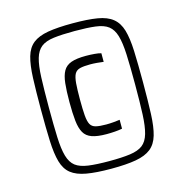

<svg xmlns="http://www.w3.org/2000/svg" viewBox="-104 -793 862 898"><g transform="rotate(-15 326.5 -344.0)"><path d="M326.3 8Q253.1 8 206.5 -0.3Q159.8 -8.5 133.2 -29.6Q106.7 -50.6 95.4 -90.1Q84.1 -129.6 81.6 -191.9Q79.1 -254.1 79.1 -344Q79.1 -434.4 81.6 -496.8Q84.1 -559.3 95.4 -598.6Q106.7 -637.8 133.2 -658.9Q159.8 -679.9 206.5 -688Q253.1 -696 326.3 -696Q399.4 -696 445.8 -688.2Q492.2 -680.5 518.7 -658.9Q545.3 -637.4 556.9 -598.1Q568.4 -558.8 570.9 -496.9Q573.4 -434.9 573.4 -344Q573.4 -254.1 570.9 -191.9Q568.4 -129.6 556.9 -90.1Q545.3 -50.6 518.7 -29.6Q492.2 -8.5 445.8 -0.3Q399.4 8 326.3 8ZM346.7 -154Q301.6 -154 275.6 -163.4Q249.5 -172.7 237.3 -194.3Q225 -215.9 221 -252.6Q217 -289.3 217 -343.5Q217 -398.1 221 -434.6Q225 -471 237.3 -492.6Q249.5 -514.2 275.6 -523.6Q301.6 -532.9 346.7 -532.9Q368.7 -532.9 389 -531.1Q409.3 -529.4 420.4 -525.8V-484.2Q406.3 -486.2 388.9 -487.7Q371.5 -489.2 356.2 -489.2Q324.4 -489.2 306.4 -484.6Q288.3 -479.9 280.4 -465.2Q272.5 -450.6 270 -421.1Q267.6 -391.6 267.6 -343.5Q267.6 -294.8 270 -265.3Q272.5 -235.8 280.4 -221.4Q288.3 -207 306.4 -202.6Q324.4 -198.1 356.2 -198.1Q373.1 -198.1 390.7 -199.6Q408.4 -201.1 422.4 -203.1V-160.1Q407.4 -157 387.1 -155.5Q366.8 -154 346.7 -154ZM326.3 -28.9Q387.2 -28.9 426.9 -34.3Q466.6 -39.8 488.4 -56.4Q510.1 -73.1 520.1 -107.7Q530.1 -142.3 532.6 -199.7Q535.1 -257.1 535.1 -344Q535.1 -431.9 532.6 -489.3Q530.1 -546.7 520.1 -580.8Q510.1 -614.9 488.4 -631.8Q466.6 -648.7 426.9 -653.6Q387.2 -658.6 326.3 -658.6Q264.8 -658.6 225.1 -653.6Q185.3 -648.7 163.6 -631.8Q141.9 -614.9 131.9 -580.8Q121.9 -546.7 119.7 -489.3Q117.4 -431.9 117.4 -344Q117.4 -257.1 119.7 -199.7Q121.9 -142.3 131.9 -107.7Q141.9 -73.1 163.6 -56.4Q185.3 -39.8 225.1 -34.3Q264.8 -28.9 326.3 -28.9Z"/></g></svg>

Font: Saira Thin SemiCondensed
Style: Regular
Weight: 100
Width: 4
Version: Version 1.101